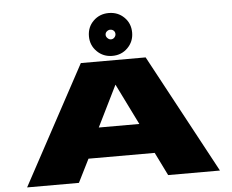

<svg xmlns="http://www.w3.org/2000/svg" viewBox="-61 -1017 1316 1089"><g transform="rotate(-5 597.5 -472.5)"><path d="M49.5 0H344.5L410.5 -132H787.5L852.5 0H1147.5L783.5 -676H414.5ZM484 -303 599 -536H600L715 -303ZM596.5 -701Q649 -701 684.2 -736.5Q719.5 -772 719.5 -823Q719.5 -875.5 684.2 -910.2Q649 -945 596.5 -945Q544.5 -945 509 -910.2Q473.5 -875.5 473.5 -823Q473.5 -772 509 -736.5Q544.5 -701 596.5 -701ZM596.5 -795Q586.5 -795 577.5 -803.8Q568.5 -812.5 568.5 -823Q568.5 -835 577.5 -842.5Q586.5 -850 596.5 -850Q608.5 -850 616.5 -842.5Q624.5 -835 624.5 -823Q624.5 -812.5 616.5 -803.8Q608.5 -795 596.5 -795Z"/></g></svg>

Font: Anybody ExtraExpanded Black
Style: Regular
Weight: 900
Width: 8
Version: Version 1.113;gftools[0.9.25]